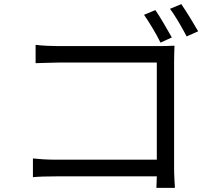

<svg xmlns="http://www.w3.org/2000/svg" viewBox="-20 -874 1040 933"><path d="M806 -831C833 -796 866 -737 887 -697L943 -722C922 -759 885 -819 861 -854ZM815 -692C793 -730 759 -791 735 -825L680 -802C705 -766 739 -710 760 -667ZM826 -574C826 -598 827 -629 828 -652C809 -651 779 -650 754 -650H262C230 -650 186 -652 153 -656V-567C177 -567 226 -570 263 -570H742V-98H251C208 -98 167 -101 140 -104V-13C167 -16 212 -17 253 -17H742C741 7 740 28 740 39H830C829 23 826 -22 826 -58Z"/></svg>

Font: Spoqa Han Sans Neo Regular
Style: Regular
Weight: 400
Designer: [Spoqa Han Sans Neo] Dong-huui Kim  Younghwa Kang  Yujin Lee  [Noto Sans] Ryoko NISHIZUKA  (kana & ideographs); Paul D. 
Foundry: Spoqa (http://www.spoqa-han-sans.com)
Version: Version 1.000